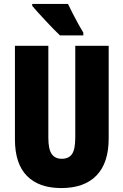

<svg xmlns="http://www.w3.org/2000/svg" viewBox="-20 -947 628 977"><path d="M533 -242Q533 -118 471 -54Q409 10 292 10Q178 10 117 -52Q56 -114 56 -238V-714H226V-246Q226 -188 243 -163.5Q260 -139 294 -139Q330 -139 346.5 -163Q363 -187 363 -247V-714H533ZM326 -927Q335 -908 350 -878.5Q365 -849 380 -822Q395 -795 404 -781V-767H285Q273 -778 253.5 -798Q234 -818 212.5 -841Q191 -864 172.5 -884.5Q154 -905 144 -917V-927Z"/></svg>

Font: Noto Sans Gujarati UI ExtraCondensed Black
Style: Regular
Weight: 900
Width: 2
Designer: Jelle Bosma - Monotype Design Team, Universal Thirst
Foundry: Monotype Imaging Inc.
Version: Version 2.106; ttfautohint (v1.8.4.7-5d5b)